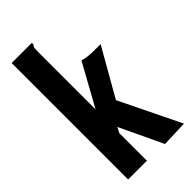

<svg xmlns="http://www.w3.org/2000/svg" viewBox="-215 -722 780 780"><g transform="rotate(-45 175.0 -332.5)"><path d="M147 -182 135 -159V0H27V-669H143V-660Q137 -654 136 -647Q135 -640 135 -623V-295L235 -476Q247 -472 265 -470Q283 -468 295 -468H337L220 -263L348 0L235 4Z"/></g></svg>

Font: Inconsolata ExtraCondensed Black
Style: Regular
Weight: 900
Width: 2
Monospace: yes
Designer: Raph Levien, Cyreal, Brenton Simpson
Foundry: Raph Levien, Cyreal, Google
Version: Version 3.001; ttfautohint (v1.8.2.53-6de2)